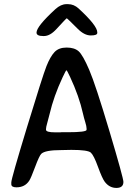

<svg xmlns="http://www.w3.org/2000/svg" viewBox="-20 -922 661 929"><path d="M398.9 -293.9V-300.3Q398.9 -310.5 392.6 -330.8Q386.2 -351.1 381.3 -373Q362.8 -456.1 319.3 -549.3Q304.2 -582 301.5 -582Q298.8 -582 282.7 -547.4Q240.2 -456.5 220.2 -371.1Q214.4 -346.7 208.5 -326.7Q202.6 -306.6 202.6 -297.9V-294.4Q202.6 -281.7 246.1 -281.7H272L276.4 -282.2H306.6Q398.9 -282.2 398.9 -293.9ZM301.3 -901.9H309.6Q337.4 -901.9 360.4 -880.9Q450.7 -797.9 450.7 -765.6V-762.7Q450.7 -750.5 419.4 -750.5Q388.2 -750.5 356 -782.7Q305.2 -833.5 303 -833.5Q300.8 -833.5 253.4 -781.7Q222.2 -747.6 192.9 -747.6H189Q156.7 -747.6 156.7 -764.2Q156.7 -793.9 247.6 -877.4Q274.4 -901.9 301.3 -901.9ZM59.6 -15.6Q34.7 -15.6 34.7 -30.8V-39.6Q34.7 -57.1 110.6 -306.4Q186.5 -555.7 204.8 -601.8Q223.1 -647.9 243.7 -669.9Q264.2 -691.9 302.2 -691.9Q340.3 -691.9 360.6 -673.8Q380.9 -655.8 411.6 -584.2Q442.4 -512.7 509.8 -286.6Q577.1 -60.5 577.1 -42Q577.1 -12.7 543.2 -12.7Q509.3 -12.7 486.8 -42.5Q474.1 -59.6 454.1 -114.7Q434.1 -169.9 419.7 -183.3Q405.3 -196.8 325.2 -196.8L276.4 -195.8Q198.2 -195.8 179.7 -177.7Q169.9 -168 149.9 -114.3Q129.9 -60.5 121.6 -47.9Q100.6 -15.6 59.6 -15.6Z"/></svg>

Font: Averia Sans Libre
Style: Regular
Weight: 400
Version: Version 1.002